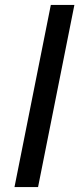

<svg xmlns="http://www.w3.org/2000/svg" viewBox="-20 -762 323 782"><path d="M39 0 187 -742H283L135 0Z"/></svg>

Font: Montserrat Thin Medium
Style: Italic
Weight: 500
Italic angle: -11.3°
Version: Version 9.000